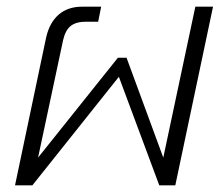

<svg xmlns="http://www.w3.org/2000/svg" viewBox="-20 -555 670 575"><path d="M118 -442Q128 -487 155.5 -511Q183 -535 226 -535H283L274 -490H238Q208 -490 192 -477.5Q176 -465 169 -435L94 -83L333 -382H359L469 -83L565 -535H618L505 0H457L336 -325L77 0H25Z"/></svg>

Font: Prompt ExtraLight
Style: Italic
Weight: 275
Italic angle: -12°
Designer: Katatrad Team
Foundry: CadsonDemak
Version: Version 1.000